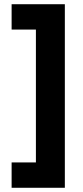

<svg xmlns="http://www.w3.org/2000/svg" viewBox="-20 -769 395 909"><path d="M35 -629H150V0H35V120H287V-749H35Z"/></svg>

Font: RazerF5
Style: Bold
Weight: 700
Foundry: Razer Inc.
Version: Version 1.000;PS 001.001;hotconv 1.0.56